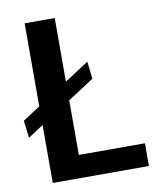

<svg xmlns="http://www.w3.org/2000/svg" viewBox="-76 -710 635 770"><g transform="rotate(-10 241.5 -325.0)"><path d="M199.2 -390.8V-650H76.7V-311.7L5.8 -265.8L14.2 -195L76.7 -235.8V0H468.3V-92.5H199.2V-315L305.8 -384.2L297.5 -455Z"/></g></svg>

Font: Boon SemiBold
Style: Regular
Weight: 600
Designer: Sungsit Sawaiwan
Foundry: FontUni
Version: Version 2.0